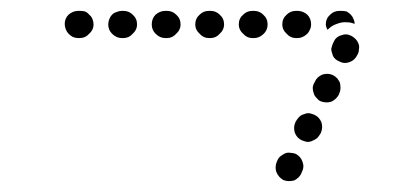

<svg xmlns="http://www.w3.org/2000/svg" viewBox="-20 -309 731 353"><path d="M501 22Q506 24 511 24Q515 24 520 23Q525 21 529 17Q532 14 534 10L535 7Q540 -2 536 -12Q533 -21 524 -26Q519 -28 514 -28Q509 -29 504 -27Q500 -25 496 -22Q492 -19 490 -14L489 -12Q485 -2 488 7Q492 17 501 22ZM535 -51Q540 -49 545 -48Q550 -48 554 -50Q559 -52 563 -55Q566 -58 569 -63L570 -65Q574 -74 571 -84Q567 -94 558 -98Q553 -100 548 -101Q543 -101 539 -99Q534 -98 530 -94Q527 -91 524 -86L523 -84Q519 -75 522 -65Q526 -55 535 -51ZM557 -137Q558 -133 562 -129Q565 -125 569 -123Q579 -119 589 -122Q598 -126 603 -135L604 -138Q606 -142 606 -147Q606 -152 605 -157Q603 -161 600 -165Q596 -169 592 -171Q583 -175 573 -172Q563 -168 559 -159L558 -157Q555 -152 555 -147Q555 -142 557 -137ZM591 -210Q592 -205 596 -201Q599 -198 604 -196Q613 -191 623 -195Q632 -198 637 -208L638 -210Q640 -214 640 -219Q641 -224 639 -229Q637 -234 634 -237Q630 -241 626 -243Q617 -248 607 -244Q597 -241 593 -231L592 -229Q590 -224 589 -219Q589 -215 591 -210ZM472 -264Q472 -275 464 -282Q457 -289 447 -289H444Q434 -289 427 -282Q419 -275 419 -264Q419 -254 427 -247Q434 -239 444 -239H447Q457 -239 465 -247Q472 -254 472 -264ZM392 -264Q392 -275 384 -282Q377 -289 367 -289H364Q354 -289 347 -282Q339 -275 339 -264Q339 -254 347 -247Q354 -239 364 -239H367Q377 -239 384 -247Q392 -254 392 -264ZM312 -264Q312 -275 304 -282Q297 -289 287 -289H284Q274 -289 266 -282Q259 -275 259 -264Q259 -254 266 -247Q274 -239 284 -239H287Q297 -239 304 -247Q312 -254 312 -264ZM545 -247Q548 -250 550 -255Q552 -259 552 -264Q552 -275 545 -282Q537 -289 527 -289H524Q514 -289 507 -282Q499 -275 499 -264Q499 -254 507 -247Q514 -239 524 -239H527Q532 -239 536 -241Q541 -243 545 -247ZM232 -264Q232 -275 224 -282Q217 -289 207 -289H204Q199 -289 195 -287Q190 -286 186 -282Q183 -279 181 -274Q179 -269 179 -264Q179 -254 186 -247Q194 -239 204 -239H207Q217 -239 224 -247Q232 -254 232 -264ZM152 -264Q152 -269 150 -274Q148 -279 144 -282Q141 -286 136 -288Q132 -289 127 -289H124Q114 -289 106 -282Q99 -275 99 -265Q99 -260 101 -255Q103 -250 106 -247Q110 -243 114 -241Q119 -239 124 -239H126Q137 -239 144 -247Q152 -254 152 -264ZM604 -289H607Q612 -289 617 -288Q621 -286 625 -282Q628 -279 630 -274Q632 -270 632 -265Q625 -268 618 -268Q609 -269 599 -265Q590 -262 583 -255Q582 -255 582 -254Q581 -257 580 -259Q579 -262 579 -264Q579 -275 587 -282Q594 -289 604 -289Z"/></svg>

Font: FRB American Cursive Guidelines Arrows Dotted Black
Style: Bold Italic
Weight: 900
Italic angle: -25°
Version: Version 2.0;Modular Font Editor K font №1